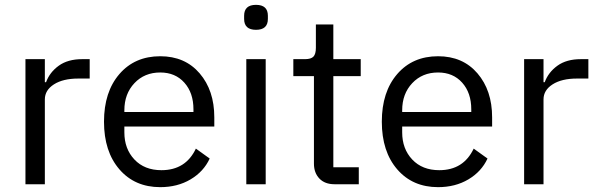

<svg xmlns="http://www.w3.org/2000/svg" viewBox="-20 -760 2464 792"><path d="M165 0H85V-516H165V-421H170Q185 -462 222.5 -489Q260 -516 319 -516H350V-436H303Q240 -436 202.5 -412Q165 -388 165 -350Z M641 12Q536 12 472.5 -61.5Q409 -135 409 -258Q409 -381 472.5 -454.5Q536 -528 641 -528Q743 -528 803.5 -457.5Q864 -387 864 -276V-238H493V-214Q493 -146 534.5 -102Q576 -58 646 -58Q746 -58 788 -147L845 -106Q820 -52 766 -20Q712 12 641 12ZM641 -461Q576 -461 534.5 -417Q493 -373 493 -305V-298H778V-309Q778 -377 740.5 -419Q703 -461 641 -461Z M987 -682V-695Q987 -740 1036 -740Q1085 -740 1085 -695V-682Q1085 -637 1036 -637Q987 -637 987 -682ZM996 0V-516H1076V0Z M1460 0H1360Q1320 0 1297.5 -23.5Q1275 -47 1275 -85V-446H1190V-516H1238Q1263 -516 1273 -526.5Q1283 -537 1283 -563V-659H1355V-516H1468V-446H1355V-70H1460Z M1787 12Q1682 12 1618.5 -61.5Q1555 -135 1555 -258Q1555 -381 1618.5 -454.5Q1682 -528 1787 -528Q1889 -528 1949.5 -457.5Q2010 -387 2010 -276V-238H1639V-214Q1639 -146 1680.5 -102Q1722 -58 1792 -58Q1892 -58 1934 -147L1991 -106Q1966 -52 1912 -20Q1858 12 1787 12ZM1787 -461Q1722 -461 1680.5 -417Q1639 -373 1639 -305V-298H1924V-309Q1924 -377 1886.5 -419Q1849 -461 1787 -461Z M2222 0H2142V-516H2222V-421H2227Q2242 -462 2279.5 -489Q2317 -516 2376 -516H2407V-436H2360Q2297 -436 2259.5 -412Q2222 -388 2222 -350Z"/></svg>

Font: Aneliza
Style: Regular
Weight: 400
Designer: Mike Abbink, Paul van der Laan, Pieter van Rosmalen
Foundry: Bold Monday
Version: Version 3.0